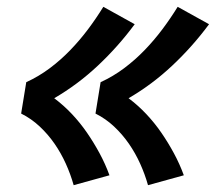

<svg xmlns="http://www.w3.org/2000/svg" viewBox="-20 -627 640 563"><path d="M414 -84Q405 -116 391 -147Q377 -178 358 -205.5Q339 -233 314.5 -256Q290 -279 260 -294L275 -386Q312 -403 344 -427Q376 -451 404 -480Q432 -509 456 -541Q480 -573 501 -607L593 -556Q545 -491 485.5 -435Q426 -379 357 -339Q385 -318 409 -292.5Q433 -267 453 -238Q473 -209 490 -177.5Q507 -146 519 -113ZM196 -84Q187 -116 173 -147Q159 -178 140 -205.5Q121 -233 96.5 -256Q72 -279 42 -294L57 -386Q94 -403 126 -427Q158 -451 186 -480Q214 -509 238 -541Q262 -573 283 -607L375 -556Q327 -491 267.5 -435Q208 -379 139 -339Q167 -318 191 -292.5Q215 -267 235 -238Q255 -209 272 -177.5Q289 -146 301 -113Z"/></svg>

Font: Iosevka Curly Slab HvEx
Style: Italic
Weight: 900
Width: 7
Italic angle: -9°
Monospace: yes
Designer: Belleve Invis
Foundry: Belleve Invis
Version: Version 11.1.0; ttfautohint (v1.8.3)